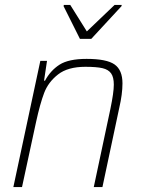

<svg xmlns="http://www.w3.org/2000/svg" viewBox="-20 -756 573 776"><path d="M143 -510H170L158 -430H162Q184 -471 220.5 -494.5Q257 -518 330 -518Q411 -518 443 -495.5Q475 -473 475 -419Q475 -376 462 -320L394 0H359L426 -315Q440 -382 440 -414Q440 -444 429 -459.5Q418 -475 394 -480.5Q370 -486 325 -486Q254 -486 214.5 -455Q175 -424 158.5 -380.5Q142 -337 126 -264L69 0H34ZM303 -599 237 -731 238 -736H264L331 -629L443 -736H472L471 -731L349 -599Z"/></svg>

Font: Saira Semi Condensed Thin
Style: Italic
Weight: 100
Width: 4
Italic angle: -12°
Designer: Hector Gatti with collaboration of the Omnibus-Type team
Foundry: Omnibus-Type
Version: Version 1.001; ttfautohint (v1.8)